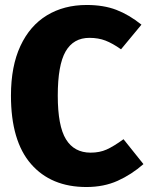

<svg xmlns="http://www.w3.org/2000/svg" viewBox="-20 -733 597 771"><path d="M548 -634 466 -535Q432 -559 403.5 -570Q375 -581 339 -581Q275 -581 243.5 -526.5Q212 -472 212 -349Q212 -227 245 -173.5Q278 -120 344 -120Q380 -120 408 -132.5Q436 -145 476 -174L556 -74Q508 -32 452.5 -7Q397 18 327 18Q185 18 104.5 -74.5Q24 -167 24 -349Q24 -467 62 -548.5Q100 -630 168.5 -671.5Q237 -713 328 -713Q396 -713 447 -693.5Q498 -674 548 -634Z"/></svg>

Font: Fira Sans Condensed ExtraBold
Style: Regular
Weight: 800
Width: 3
Designer: Carrois Corporate & Edenspiekermann AG
Foundry: Carrois Corporate GbR & Edenspiekermann AG
Version: Version 4.203